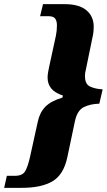

<svg xmlns="http://www.w3.org/2000/svg" viewBox="-73 -782 514 924"><path d="M-53 122 -40 64H0Q36 64 49 40.5Q62 17 72 -29L109 -197Q118 -240 145 -268Q172 -296 227 -312L230 -322Q191 -335 173.5 -356.5Q156 -378 156 -409Q156 -420 158.5 -434.5Q161 -449 163 -458L196 -610Q201 -634 201 -660Q201 -681 192.5 -692.5Q184 -704 161 -704H120L134 -762H239Q308 -762 343 -732.5Q378 -703 378 -653Q378 -644 377 -631Q376 -618 370 -592L339 -441Q337 -434 336.5 -427Q336 -420 336 -415Q336 -377 360.5 -365.5Q385 -354 421 -352L405 -283Q361 -282 329.5 -266Q298 -250 287 -196L251 -25Q233 59 179.5 90.5Q126 122 32 122Z"/></svg>

Font: Noto Serif Tamil Condensed Black
Style: Italic
Weight: 900
Width: 3
Italic angle: -12°
Designer: Indian Type Foundry, Tom Grace, and the Monotype Design Team
Foundry: Monotype Imaging Inc.
Version: Version 2.003; ttfautohint (v1.8.4.7-5d5b)